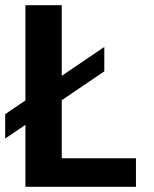

<svg xmlns="http://www.w3.org/2000/svg" viewBox="-20 -720 594 740"><path d="M78 -700H218V-110H504V0H78ZM0 -280 382 -539V-445L0 -186Z"/></svg>

Font: Moderustic SemiBold
Style: Regular
Weight: 600
Designer: Tural Alisoy
Foundry: TAFT Foundry
Version: Version 2.120